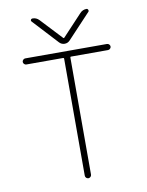

<svg xmlns="http://www.w3.org/2000/svg" viewBox="-101 -1043 835 1093"><g transform="rotate(-10 316.5 -496.5)"><path d="M156.2 -955.1Q151.4 -960 154.3 -965.8Q157.2 -971.7 164.1 -971.7Q186.5 -971.7 202.1 -955.1L317.4 -832Q320.3 -829.1 323.2 -832L437.5 -954.1Q453.1 -971.7 476.6 -971.7Q482.4 -971.7 485.4 -965.3Q488.3 -959 484.4 -954.1L350.6 -811.5Q337.9 -797.9 319.8 -797.9Q301.8 -797.9 289.1 -811.5ZM556.6 -719.7H341.8Q337.9 -719.7 337.9 -714.8V-39.1Q337.9 -31.2 332.5 -25.9Q327.1 -20.5 319.8 -20.5Q312.5 -20.5 307.1 -25.9Q301.8 -31.2 301.8 -39.1V-714.8Q301.8 -719.7 296.9 -719.7H84Q77.1 -719.7 71.8 -725.1Q66.4 -730.5 66.4 -737.3Q66.4 -744.1 71.8 -749.5Q77.1 -754.9 84 -754.9H556.6Q563.5 -754.9 568.8 -749.5Q574.2 -744.1 574.2 -737.3Q574.2 -730.5 568.8 -725.1Q563.5 -719.7 556.6 -719.7Z"/></g></svg>

Font: Gen Jyuu Gothic ExtraLight
Style: Regular
Weight: 100
Designer: [Source Han Sans]
Ryoko NISHIZUKA  (kana & ideographs); Paul D. Hunt (Latin, Greek & Cyrillic); Wenlong ZHANG  (bopomofo
Version: Version 1.002.20150607